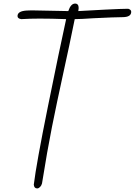

<svg xmlns="http://www.w3.org/2000/svg" viewBox="-20 -1016 754 1074"><path d="M169 17Q183 -99 248.5 -422.5Q314 -746 350 -909Q266 -912 202 -912Q147 -912 99 -909Q78 -912 78 -926Q78 -954 129 -957Q138 -958 157 -958L362 -954Q376 -996 400 -996Q420 -996 420 -971Q420 -966 418 -954Q466 -957 564.5 -962Q663 -967 697 -967Q714 -962 714 -950Q714 -920 665 -920Q625 -920 503 -914Q431 -909 398 -909Q367 -756 336 -616Q297 -438 270.5 -305Q244 -172 215 10Q212 22 204 30Q196 38 188 38Q171 38 169 17Z"/></svg>

Font: Bad Script
Style: Regular
Weight: 400
Italic angle: -10°
Designer: Roman Shchyukin (Gaslight Type Foundry), Cyreal (Charset Expansion)
Foundry: Gaslight
Version: Version 2.000